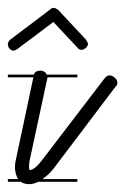

<svg xmlns="http://www.w3.org/2000/svg" viewBox="-20 -477 319 489"><path d="M177 -280H101Q101 -279 100.5 -277.5Q100 -276 100 -275L55 -66Q54 -57 54 -51Q54 -48 55 -44Q62 -44 70.5 -51Q79 -58 87 -69L246 -277Q252 -285 259 -285Q266 -285 272.5 -279Q279 -273 279 -266Q279 -260 274 -256L116 -47Q102 -30 88 -21H177V-14H77Q65 -8 55 -8Q41 -8 33 -14H0V-21H26Q18 -35 18 -52Q18 -61 21 -73L65 -280H0V-287H66Q70 -297 82 -297Q91 -297 96 -292Q98 -289 99 -287H177ZM24 -352Q18 -348 14 -348Q9 -348 4.5 -353Q0 -358 0 -364Q0 -370 6 -376L108 -453Q112 -457 116 -457Q121 -457 128 -452L199 -376Q204 -369 204 -365Q204 -360 198.5 -355Q193 -350 188 -350Q181 -350 177 -356L116 -421Z"/></svg>

Font: Gruenewald VA 3. Klasse
Style: Regular
Weight: 400
Designer: Peter Wiegel
Foundry: Peter Wiegel, nach dem Schriftentwurf von Dr. H. Gr¸newald
Version: Version 0.007